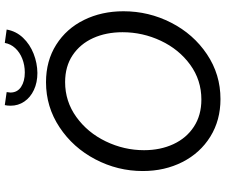

<svg xmlns="http://www.w3.org/2000/svg" viewBox="-90 -848 944 805"><g transform="rotate(-90 382.5 -446.0)"><path d="M67.4 -319.8Q67.4 -425.3 116.5 -518.8Q165.5 -612.3 251 -668.9Q336.4 -725.6 439.9 -725.6Q529.3 -725.6 596.9 -682.9Q664.6 -640.1 700.9 -566.2Q737.3 -492.2 737.3 -400.9Q737.3 -294.9 689.5 -201.2Q641.6 -107.4 557.1 -50.8Q472.7 5.9 369.1 5.9Q280.3 5.9 211.7 -36.6Q143.1 -79.1 105.2 -153.6Q67.4 -228 67.4 -319.8ZM649.4 -404.8Q649.4 -473.6 624.8 -528.1Q600.1 -582.5 553 -614Q505.9 -645.5 440.4 -645.5Q359.4 -645.5 293.9 -598.4Q228.5 -551.3 191.7 -474.9Q154.8 -398.4 154.8 -314.5Q154.8 -246.1 180.2 -191.4Q205.6 -136.7 253.4 -105.5Q301.3 -74.2 367.2 -74.2Q448.7 -74.2 513.2 -121.1Q577.6 -168 613.5 -244.1Q649.4 -320.3 649.4 -404.8ZM341.3 -874Q341.3 -888.2 343.8 -898.4L398.4 -890.6Q396.5 -879.9 396.5 -875Q396.5 -845.7 420.2 -830.1Q443.8 -814.5 480.5 -814.5Q511.2 -814.5 538.1 -825Q564.9 -835.4 582.5 -854.5Q600.1 -873.5 604.5 -898.4L660.6 -890.6Q653.8 -851.1 626.2 -822Q598.6 -793 559.3 -777.6Q520 -762.2 478.5 -761.7Q438.5 -761.7 407.2 -776.4Q376 -791 358.6 -816.7Q341.3 -842.3 341.3 -874Z"/></g></svg>

Font: Reddit Sans Chocolate
Style: Italic
Weight: 400
Italic angle: -11.25°
Designer: Stephen Hutchings
Version: Version 1.013